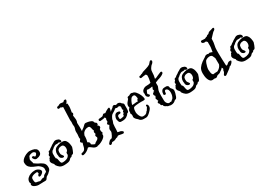

<svg xmlns="http://www.w3.org/2000/svg" viewBox="-7 -1342 2953 2125"><g transform="rotate(-30 1469.5 -280.0)"><path d="M69 49Q57 49 39.5 43.5Q22 38 9 28Q-4 18 -4 5Q-4 -4 3 -12Q-5 -18 -5 -29Q-5 -57 13 -75.5Q31 -94 56.5 -103Q82 -112 103 -112H117Q120 -112 123 -112Q126 -112 130 -110Q139 -108 142 -106Q155 -100 166 -90.5Q177 -81 177 -68Q177 -54 161 -41.5Q145 -29 136 -27Q133 -26 128 -26Q117 -26 117 -36Q117 -51 130 -58L132 -59Q132 -78 126 -82Q120 -84 117 -84Q106 -84 88 -80Q70 -76 56.5 -67Q43 -58 43 -42Q43 -34 43.5 -21Q44 -8 49 1.5Q54 11 66 11Q75 11 83.5 14Q92 17 100 19L115 18Q121 15 130.5 10Q140 5 157 5H163Q164 3 166 1Q172 -14 186 -21.5Q200 -29 212 -36Q216 -45 216 -73Q216 -90 202.5 -105Q189 -120 170 -133Q144 -144 117 -155.5Q90 -167 71.5 -187Q53 -207 53 -243Q53 -261 66.5 -276.5Q80 -292 99 -303.5Q118 -315 136.5 -321Q155 -327 165 -327Q185 -327 207.5 -322.5Q230 -318 245.5 -305Q261 -292 261 -265Q261 -240 242.5 -228.5Q224 -217 205 -215Q202 -214 199 -213.5Q196 -213 193 -213Q183 -213 175.5 -218.5Q168 -224 163 -232L161 -235Q156 -241 156 -249Q156 -259 168 -259Q173 -259 178 -256.5Q183 -254 187 -248L189 -245Q189 -245 189 -244.5Q189 -244 190 -244L191 -243Q195 -243 197 -244Q205 -247 212.5 -257Q220 -267 220 -275Q220 -280 210 -288Q200 -296 188 -296Q179 -296 160 -290.5Q141 -285 137 -274Q134 -266 131.5 -260Q129 -254 126 -249Q126 -248 125.5 -246Q125 -244 125 -242Q125 -233 128.5 -223.5Q132 -214 136 -200Q137 -196 137 -193.5Q137 -191 137 -189Q147 -182 158 -174.5Q169 -167 179 -161Q211 -148 236 -128.5Q261 -109 261 -68Q261 -47 253 -36Q245 -25 234 -17Q228 -9 217.5 -2Q207 5 190 16Q187 21 185 24.5Q183 28 181 30Q177 37 171.5 42Q166 47 152 47H122Q119 48 116 48Q113 48 110 48H100Q93 48 85 48.5Q77 49 69 49Z M424 1Q390 1 370.5 -13.5Q351 -28 337 -50Q333 -55 335 -64Q325 -74 315.5 -87Q306 -100 306 -115Q306 -121 309 -126Q312 -131 316 -135V-136Q316 -144 322 -149.5Q328 -155 334 -159Q329 -165 329 -173Q329 -180 333 -186Q337 -192 343 -197L346 -201Q345 -215 353 -218.5Q361 -222 370 -225Q377 -233 386 -238.5Q395 -244 405 -250Q418 -262 434 -269Q445 -275 454 -281Q463 -287 478 -287Q483 -287 487.5 -286Q492 -285 496 -283Q513 -280 521 -269.5Q529 -259 529 -250Q529 -238 519 -238Q509 -238 495 -249Q490 -244 483 -244H459Q455 -244 450.5 -243Q446 -242 442 -240Q437 -236 431.5 -233Q426 -230 421 -227Q414 -220 406.5 -213.5Q399 -207 390 -202Q377 -182 378 -170.5Q379 -159 378 -134Q378 -133 379.5 -124.5Q381 -116 379 -114Q390 -108 393.5 -95Q397 -82 399 -68Q401 -54 406.5 -44Q412 -34 427 -34Q456 -34 480 -44.5Q504 -55 514 -80Q514 -84 513.5 -87.5Q513 -91 513 -95Q513 -101 515 -106.5Q517 -112 524 -116L528 -118Q537 -133 537 -153Q537 -169 530.5 -182Q524 -195 510 -199Q489 -199 476 -195Q472 -193 467.5 -190.5Q463 -188 460 -185Q452 -179 449.5 -170Q447 -161 447 -151Q447 -144 447.5 -137Q448 -130 449 -125Q451 -119 455.5 -113.5Q460 -108 465 -101Q471 -94 471 -88Q471 -78 456 -78Q444 -78 430.5 -89.5Q417 -101 418 -126Q417 -130 416.5 -134Q416 -138 416 -143H415Q415 -169 426.5 -190.5Q438 -212 461 -220Q493 -235 534 -235Q562 -235 576 -217.5Q590 -200 595 -175.5Q600 -151 600 -130Q600 -132 597 -122Q594 -112 588.5 -97Q583 -82 576.5 -70Q570 -58 563 -57Q553 -57 547 -50Q541 -36 524 -36L522 -33Q521 -32 519.5 -31.5Q518 -31 516 -30L513 -26Q500 -8 472.5 -3.5Q445 1 424 1Z M666 10H663Q656 10 652.5 5.5Q649 1 649 -4Q649 -9 652 -13Q655 -17 661 -18Q689 -23 699 -37.5Q709 -52 712.5 -71.5Q716 -91 723 -110L724 -113L718 -117Q713 -120 709 -124Q705 -128 705 -135Q705 -141 711.5 -149.5Q718 -158 722 -163V-164Q718 -169 718 -182Q718 -193 720 -204.5Q722 -216 722 -223Q722 -230 721.5 -237.5Q721 -245 721 -254Q721 -270 726.5 -284.5Q732 -299 733 -314Q730 -328 730 -339Q730 -347 730.5 -355.5Q731 -364 732 -373Q729 -387 729 -399Q729 -440 732 -482Q735 -524 735 -563Q718 -565 705 -574Q695 -570 687 -570Q673 -570 673 -585Q673 -590 676.5 -594.5Q680 -599 687 -599Q696 -599 706 -606Q716 -613 729 -613Q740 -613 747 -610.5Q754 -608 764 -608Q771 -615 775 -619.5Q779 -624 792 -624Q803 -624 803 -614Q803 -605 796 -593.5Q789 -582 784 -577Q784 -576 784.5 -575Q785 -574 785 -572L797 -571Q796 -567 796 -564Q796 -561 796 -557Q796 -550 796.5 -543.5Q797 -537 797 -530Q797 -527 795.5 -514Q794 -501 791.5 -486Q789 -471 787 -462L789 -461Q795 -457 795 -448Q795 -436 783 -429Q783 -412 786 -399Q789 -386 789 -372Q789 -368 788.5 -363.5Q788 -359 787 -354L786 -348Q786 -342 782 -338Q782 -336 781.5 -333Q781 -330 781 -326Q781 -316 782 -303Q783 -290 783 -282Q783 -270 783 -256Q783 -242 782 -228Q793 -239 805.5 -246.5Q818 -254 836 -273Q840 -277 846 -281.5Q852 -286 862 -286Q870 -286 889 -282.5Q908 -279 925.5 -271.5Q943 -264 946 -252Q948 -241 954 -236.5Q960 -232 965.5 -228.5Q971 -225 971 -215Q971 -213 970.5 -210.5Q970 -208 969 -205V-202Q966 -201 963.5 -199Q961 -197 959 -196L960 -195Q968 -192 973.5 -186Q979 -180 979 -170Q979 -163 975 -158Q971 -153 965 -149L964 -148Q964 -144 963.5 -139.5Q963 -135 963 -130Q963 -125 964 -119.5Q965 -114 968 -110Q971 -106 971 -101Q971 -93 960 -88H959Q962 -82 962 -77Q962 -62 949 -48.5Q936 -35 917.5 -24Q899 -13 881 -6.5Q863 0 852 0Q847 5 840 5Q818 5 802.5 -5.5Q787 -16 774.5 -26.5Q762 -37 748 -37Q731 -18 708.5 -5Q686 8 666 10ZM837 -30Q845 -41 857 -47Q869 -53 879.5 -61Q890 -69 893 -83Q890 -93 887 -98.5Q884 -104 884 -108Q884 -114 897 -127Q895 -133 893 -139Q891 -145 891 -150Q891 -160 900 -166Q893 -177 890.5 -192.5Q888 -208 882.5 -220Q877 -232 861 -232Q821 -232 795 -200Q791 -193 787.5 -185Q784 -177 781 -168Q782 -164 782 -161Q782 -158 782 -154Q782 -139 779 -124Q776 -109 772 -94V-93L773 -89Q787 -85 792 -76Q797 -67 795 -53V-51Q802 -46 813.5 -39.5Q825 -33 837 -30Z M995 61Q991 64 985 64Q971 64 971 51Q971 46 976 39Q990 24 996 17Q1002 10 1023 6Q1025 6 1026 5.5Q1027 5 1028 5Q1034 -3 1042 -17Q1050 -31 1055.5 -46.5Q1061 -62 1058 -72Q1057 -76 1056.5 -79.5Q1056 -83 1056 -86Q1056 -101 1063.5 -110Q1071 -119 1072 -127L1078 -132Q1079 -133 1079 -133.5Q1079 -134 1079 -134Q1079 -138 1071 -142Q1063 -146 1063 -153Q1063 -164 1069 -168.5Q1075 -173 1078 -174V-194Q1078 -199 1079 -205Q1080 -211 1084 -215Q1082 -220 1080 -224.5Q1078 -229 1075 -233Q1062 -227 1047 -226Q1032 -225 1018 -223H1015Q1009 -223 1005.5 -227.5Q1002 -232 1002 -237Q1002 -242 1005 -246Q1008 -250 1014 -251Q1024 -253 1042.5 -253.5Q1061 -254 1067 -262L1070 -266Q1074 -271 1079.5 -274Q1085 -277 1092 -275L1105 -271Q1120 -283 1128 -287Q1136 -291 1155 -301Q1163 -304 1166 -304Q1175 -304 1175 -292Q1175 -283 1171.5 -272Q1168 -261 1165 -253Q1171 -258 1183.5 -269Q1196 -280 1203 -283Q1208 -291 1214 -296Q1220 -301 1230 -301Q1239 -301 1246 -292H1262Q1266 -294 1270 -295.5Q1274 -297 1279 -297Q1290 -297 1302.5 -289.5Q1315 -282 1316 -274Q1321 -270 1326 -267.5Q1331 -265 1334 -260Q1338 -253 1337.5 -246Q1337 -239 1337 -231Q1337 -219 1337 -200.5Q1337 -182 1334 -167Q1331 -152 1323 -150H1317Q1304 -129 1282 -115Q1260 -101 1226 -101Q1223 -101 1222 -102Q1219 -101 1213 -101Q1197 -101 1190.5 -109.5Q1184 -118 1182 -130Q1177 -142 1177 -152Q1177 -167 1183 -180Q1188 -195 1197.5 -205Q1207 -215 1224 -215Q1233 -215 1243 -212Q1255 -209 1255 -198Q1255 -192 1250 -187.5Q1245 -183 1236 -184H1232Q1218 -184 1210 -169V-155Q1210 -153 1209.5 -148.5Q1209 -144 1209 -140Q1215 -132 1222 -131Q1234 -133 1248.5 -136Q1263 -139 1268 -141Q1267 -144 1267 -149Q1267 -163 1284 -171Q1281 -176 1281 -179Q1281 -191 1297 -202Q1287 -208 1287 -219Q1287 -225 1289 -227Q1291 -229 1292 -232Q1287 -238 1287 -244Q1287 -247 1288 -249.5Q1289 -252 1289 -253Q1289 -255 1285 -257Q1281 -259 1267 -262Q1263 -261 1258 -259Q1253 -257 1248 -257Q1240 -257 1235 -262Q1231 -261 1227.5 -260.5Q1224 -260 1221 -258Q1213 -249 1197.5 -240Q1182 -231 1167 -221Q1157 -211 1150 -199Q1143 -187 1137 -173Q1139 -167 1132 -150Q1125 -133 1123 -126Q1120 -101 1119.5 -86Q1119 -71 1119 -57Q1119 -43 1116 -21Q1125 -19 1133.5 -16.5Q1142 -14 1152 -13L1153 -12Q1161 -12 1165 -4Q1178 -3 1178 10Q1178 15 1174 20Q1170 25 1162 24Q1158 24 1143.5 21.5Q1129 19 1112 15Q1108 15 1104 15.5Q1100 16 1096 17Q1091 28 1078 28H1073Q1063 33 1053.5 38Q1044 43 1031 44Q1021 44 1016 44.5Q1011 45 1009 46Q1009 46 1007 48Q1006 49 1004.5 52.5Q1003 56 995 61Z M1441 -2Q1405 -2 1386 -31Q1373 -41 1361.5 -54.5Q1350 -68 1350 -82Q1350 -89 1353 -96Q1348 -107 1352 -111L1353 -112Q1350 -114 1347 -118Q1344 -122 1344 -129Q1344 -139 1348 -144L1347 -145Q1346 -148 1346 -154Q1346 -165 1353.5 -175.5Q1361 -186 1368 -193Q1363 -203 1363 -212Q1363 -232 1377.5 -251Q1392 -270 1403 -282Q1401 -306 1425 -306Q1432 -306 1440.5 -312.5Q1449 -319 1462 -319Q1467 -319 1470 -318Q1473 -317 1476 -315Q1498 -315 1517.5 -292.5Q1537 -270 1549.5 -241Q1562 -212 1562 -190Q1561 -184 1555 -182.5Q1549 -181 1541 -180H1533Q1526 -180 1519.5 -180.5Q1513 -181 1510 -181Q1500 -181 1482 -180Q1464 -179 1446 -177Q1428 -175 1419 -171Q1409 -167 1405 -150Q1401 -133 1401 -110Q1401 -99 1407 -80Q1413 -61 1424.5 -46Q1436 -31 1453 -31Q1475 -31 1486.5 -37Q1498 -43 1505 -54Q1507 -59 1514 -63.5Q1521 -68 1522 -74Q1524 -80 1530 -87Q1536 -94 1538 -101Q1539 -103 1537.5 -106.5Q1536 -110 1536 -114Q1536 -117 1538 -120.5Q1540 -124 1546 -124Q1552 -124 1557.5 -116.5Q1563 -109 1563 -95Q1563 -92 1563 -89Q1563 -86 1562 -83Q1559 -71 1556 -68Q1555 -65 1552 -62Q1549 -59 1546 -54Q1539 -46 1526.5 -33.5Q1514 -21 1499.5 -11.5Q1485 -2 1473 -2ZM1407 -201Q1410 -200 1413 -200Q1416 -200 1419 -200Q1425 -200 1430.5 -200.5Q1436 -201 1442 -202Q1450 -203 1457.5 -203.5Q1465 -204 1470 -204H1484Q1483 -206 1483 -210Q1483 -223 1498 -234Q1496 -245 1494 -258Q1492 -271 1484 -280L1475 -283Q1472 -283 1470 -284Q1448 -283 1436 -265.5Q1424 -248 1417 -230Q1414 -224 1412.5 -217.5Q1411 -211 1407 -201Z M1781 16Q1769 16 1757 11Q1754 12 1751 11Q1742 10 1734 3Q1723 -2 1714 -8Q1705 -14 1703 -18Q1702 -21 1702 -24Q1702 -27 1702 -28L1703 -30Q1692 -32 1684 -39Q1676 -46 1681 -56Q1675 -61 1670.5 -67.5Q1666 -74 1666 -80Q1666 -90 1682 -96Q1675 -104 1675 -116Q1668 -121 1668 -130Q1668 -142 1676 -145Q1677 -148 1678 -152.5Q1679 -157 1680 -161Q1668 -170 1668 -183Q1668 -191 1673.5 -197.5Q1679 -204 1690 -205Q1689 -208 1688 -211.5Q1687 -215 1685 -218Q1686 -218 1692.5 -213Q1699 -208 1697 -213L1691 -241Q1700 -246 1702 -267Q1678 -261 1652 -261Q1647 -261 1643.5 -262.5Q1640 -264 1636 -264Q1632 -264 1627 -255.5Q1622 -247 1618.5 -237Q1615 -227 1615 -223Q1615 -219 1619.5 -216Q1624 -213 1626 -211Q1632 -207 1632 -200Q1632 -187 1617 -187Q1605 -187 1594 -201Q1587 -212 1587 -223Q1587 -227 1587.5 -231Q1588 -235 1589 -239V-240Q1586 -245 1586 -250Q1586 -275 1607 -290Q1628 -305 1650 -305Q1670 -306 1680 -306.5Q1690 -307 1705 -311L1706 -315Q1711 -337 1714 -356.5Q1717 -376 1717 -401Q1716 -405 1712 -409.5Q1708 -414 1705 -417Q1690 -417 1675.5 -414Q1661 -411 1647 -409H1644Q1638 -409 1634.5 -413.5Q1631 -418 1631 -423Q1631 -436 1643 -437Q1651 -439 1656 -439Q1659 -445 1667 -445Q1676 -446 1684 -452Q1692 -458 1701 -460Q1716 -465 1745 -473.5Q1774 -482 1794 -495L1816 -520Q1822 -527 1829 -527Q1836 -527 1840 -521Q1844 -515 1841 -506Q1837 -496 1829.5 -488Q1822 -480 1812 -473Q1800 -459 1791 -443.5Q1782 -428 1782 -407Q1782 -386 1779 -365.5Q1776 -345 1771 -325Q1775 -326 1778.5 -326Q1782 -326 1786 -327Q1803 -335 1820.5 -343Q1838 -351 1856 -358Q1862 -360 1864 -360Q1877 -360 1877 -347Q1877 -339 1871 -334Q1858 -322 1837 -313Q1816 -304 1795 -299Q1786 -295 1777.5 -291.5Q1769 -288 1760 -285V-284Q1759 -280 1758.5 -276.5Q1758 -273 1758 -270Q1758 -265 1758.5 -260Q1759 -255 1759 -250Q1759 -243 1757.5 -235.5Q1756 -228 1750 -217Q1740 -197 1738 -176.5Q1736 -156 1736 -133Q1736 -116 1736.5 -99Q1737 -82 1737 -67Q1737 -51 1744.5 -38Q1752 -25 1763 -18L1779 -14Q1786 -19 1790 -19L1798 -15Q1810 -21 1812 -25.5Q1814 -30 1825 -35Q1847 -63 1847 -108Q1847 -124 1842 -137Q1839 -140 1839 -144Q1831 -157 1821 -160Q1819 -161 1817 -161Q1816 -161 1815.5 -161.5Q1815 -162 1814 -162Q1795 -162 1795 -130Q1795 -116 1780 -116Q1775 -116 1770 -119.5Q1765 -123 1765 -130Q1765 -141 1768.5 -155Q1772 -169 1783 -179.5Q1794 -190 1814 -190Q1822 -190 1825 -189Q1829 -191 1833 -191Q1838 -191 1848 -187Q1860 -181 1862 -173Q1864 -165 1865 -155Q1867 -151 1868 -150Q1876 -138 1884 -130.5Q1892 -123 1892 -104Q1892 -96 1887 -76Q1882 -56 1874.5 -37.5Q1867 -19 1860 -16Q1856 -14 1851.5 -13Q1847 -12 1844 -11Q1833 1 1818 8.5Q1803 16 1783 16Z M2034 1Q2000 1 1980.5 -13.5Q1961 -28 1947 -50Q1943 -55 1945 -64Q1935 -74 1925.5 -87Q1916 -100 1916 -115Q1916 -121 1919 -126Q1922 -131 1926 -135V-136Q1926 -144 1932 -149.5Q1938 -155 1944 -159Q1939 -165 1939 -173Q1939 -180 1943 -186Q1947 -192 1953 -197L1956 -201Q1955 -215 1963 -218.5Q1971 -222 1980 -225Q1987 -233 1996 -238.5Q2005 -244 2015 -250Q2028 -262 2044 -269Q2055 -275 2064 -281Q2073 -287 2088 -287Q2093 -287 2097.5 -286Q2102 -285 2106 -283Q2123 -280 2131 -269.5Q2139 -259 2139 -250Q2139 -238 2129 -238Q2119 -238 2105 -249Q2100 -244 2093 -244H2069Q2065 -244 2060.5 -243Q2056 -242 2052 -240Q2047 -236 2041.5 -233Q2036 -230 2031 -227Q2024 -220 2016.5 -213.5Q2009 -207 2000 -202Q1987 -182 1988 -170.5Q1989 -159 1988 -134Q1988 -133 1989.5 -124.5Q1991 -116 1989 -114Q2000 -108 2003.5 -95Q2007 -82 2009 -68Q2011 -54 2016.5 -44Q2022 -34 2037 -34Q2066 -34 2090 -44.5Q2114 -55 2124 -80Q2124 -84 2123.5 -87.5Q2123 -91 2123 -95Q2123 -101 2125 -106.5Q2127 -112 2134 -116L2138 -118Q2147 -133 2147 -153Q2147 -169 2140.5 -182Q2134 -195 2120 -199Q2099 -199 2086 -195Q2082 -193 2077.5 -190.5Q2073 -188 2070 -185Q2062 -179 2059.5 -170Q2057 -161 2057 -151Q2057 -144 2057.5 -137Q2058 -130 2059 -125Q2061 -119 2065.5 -113.5Q2070 -108 2075 -101Q2081 -94 2081 -88Q2081 -78 2066 -78Q2054 -78 2040.5 -89.5Q2027 -101 2028 -126Q2027 -130 2026.5 -134Q2026 -138 2026 -143H2025Q2025 -169 2036.5 -190.5Q2048 -212 2071 -220Q2103 -235 2144 -235Q2172 -235 2186 -217.5Q2200 -200 2205 -175.5Q2210 -151 2210 -130Q2210 -132 2207 -122Q2204 -112 2198.5 -97Q2193 -82 2186.5 -70Q2180 -58 2173 -57Q2163 -57 2157 -50Q2151 -36 2134 -36L2132 -33Q2131 -32 2129.5 -31.5Q2128 -31 2126 -30L2123 -26Q2110 -8 2082.5 -3.5Q2055 1 2034 1Z M2477 34Q2474 35 2471.5 36.5Q2469 38 2466 38Q2461 38 2456.5 34Q2452 30 2452 24Q2452 20 2457 13Q2462 7 2465.5 0Q2469 -7 2472 -13Q2472 -15 2471.5 -15.5Q2471 -16 2471 -17Q2471 -25 2475 -30.5Q2479 -36 2481 -43Q2481 -47 2478.5 -52Q2476 -57 2473 -63Q2456 -43 2433 -30Q2429 -25 2423 -22L2406 -17Q2402 -16 2397 -14.5Q2392 -13 2387 -11Q2380 -4 2374.5 0.5Q2369 5 2358 5Q2353 5 2349 3.5Q2345 2 2340 2Q2336 2 2330.5 3.5Q2325 5 2318 5Q2299 5 2287 -8Q2275 -21 2268.5 -40Q2262 -59 2260 -79Q2258 -99 2258 -112Q2258 -155 2276 -180Q2294 -205 2320 -224Q2322 -226 2323.5 -227Q2325 -228 2327 -229Q2338 -237 2349 -244Q2360 -251 2371 -258L2373 -260Q2385 -272 2400 -272H2406Q2406 -272 2406.5 -272.5Q2407 -273 2408 -273Q2410 -273 2414.5 -270Q2419 -267 2421 -268Q2431 -273 2435 -273Q2439 -273 2443 -272Q2447 -271 2452 -269Q2457 -268 2462 -266Q2467 -264 2471 -262Q2474 -282 2477.5 -301Q2481 -320 2481 -339Q2481 -347 2480.5 -359.5Q2480 -372 2481 -385Q2477 -392 2471.5 -396.5Q2466 -401 2459 -401H2456Q2454 -400 2451.5 -399.5Q2449 -399 2445 -399Q2445 -399 2442.5 -399.5Q2440 -400 2436 -401Q2417 -406 2417 -421Q2417 -435 2432 -435Q2440 -435 2444.5 -434Q2449 -433 2459 -433H2473Q2482 -436 2488 -440Q2494 -444 2504 -444Q2510 -457 2526 -457Q2537 -463 2540.5 -469Q2544 -475 2560 -480Q2569 -483 2578 -484.5Q2587 -486 2595 -490Q2600 -493 2605 -493Q2617 -493 2617 -481Q2617 -475 2611 -467.5Q2605 -460 2591 -453Q2582 -442 2564.5 -425.5Q2547 -409 2536 -395V-380Q2536 -349 2528.5 -318.5Q2521 -288 2521 -257V-212Q2521 -173 2523 -138Q2525 -103 2526 -65Q2528 -62 2530 -58.5Q2532 -55 2533 -52Q2536 -58 2544 -60Q2554 -68 2562 -75.5Q2570 -83 2590 -83Q2602 -83 2602 -75Q2602 -68 2593.5 -57Q2585 -46 2574.5 -38Q2564 -30 2558 -30H2555L2554 -28Q2551 -21 2534.5 -8Q2518 5 2500.5 17Q2483 29 2477 34ZM2355 -46Q2368 -48 2381 -49Q2394 -50 2410 -50Q2452 -71 2465 -109Q2465 -127 2464.5 -147Q2464 -167 2464 -189Q2457 -206 2449.5 -221.5Q2442 -237 2416 -238Q2409 -238 2396 -235Q2383 -232 2366 -221Q2357 -210 2349.5 -190.5Q2342 -171 2337.5 -150.5Q2333 -130 2333 -115Q2333 -101 2337 -78Q2341 -55 2355 -46Z M2744 1Q2710 1 2690.5 -13.5Q2671 -28 2657 -50Q2653 -55 2655 -64Q2645 -74 2635.5 -87Q2626 -100 2626 -115Q2626 -121 2629 -126Q2632 -131 2636 -135V-136Q2636 -144 2642 -149.5Q2648 -155 2654 -159Q2649 -165 2649 -173Q2649 -180 2653 -186Q2657 -192 2663 -197L2666 -201Q2665 -215 2673 -218.5Q2681 -222 2690 -225Q2697 -233 2706 -238.5Q2715 -244 2725 -250Q2738 -262 2754 -269Q2765 -275 2774 -281Q2783 -287 2798 -287Q2803 -287 2807.5 -286Q2812 -285 2816 -283Q2833 -280 2841 -269.5Q2849 -259 2849 -250Q2849 -238 2839 -238Q2829 -238 2815 -249Q2810 -244 2803 -244H2779Q2775 -244 2770.5 -243Q2766 -242 2762 -240Q2757 -236 2751.5 -233Q2746 -230 2741 -227Q2734 -220 2726.5 -213.5Q2719 -207 2710 -202Q2697 -182 2698 -170.5Q2699 -159 2698 -134Q2698 -133 2699.5 -124.5Q2701 -116 2699 -114Q2710 -108 2713.5 -95Q2717 -82 2719 -68Q2721 -54 2726.5 -44Q2732 -34 2747 -34Q2776 -34 2800 -44.5Q2824 -55 2834 -80Q2834 -84 2833.5 -87.5Q2833 -91 2833 -95Q2833 -101 2835 -106.5Q2837 -112 2844 -116L2848 -118Q2857 -133 2857 -153Q2857 -169 2850.5 -182Q2844 -195 2830 -199Q2809 -199 2796 -195Q2792 -193 2787.5 -190.5Q2783 -188 2780 -185Q2772 -179 2769.5 -170Q2767 -161 2767 -151Q2767 -144 2767.5 -137Q2768 -130 2769 -125Q2771 -119 2775.5 -113.5Q2780 -108 2785 -101Q2791 -94 2791 -88Q2791 -78 2776 -78Q2764 -78 2750.5 -89.5Q2737 -101 2738 -126Q2737 -130 2736.5 -134Q2736 -138 2736 -143H2735Q2735 -169 2746.5 -190.5Q2758 -212 2781 -220Q2813 -235 2854 -235Q2882 -235 2896 -217.5Q2910 -200 2915 -175.5Q2920 -151 2920 -130Q2920 -132 2917 -122Q2914 -112 2908.5 -97Q2903 -82 2896.5 -70Q2890 -58 2883 -57Q2873 -57 2867 -50Q2861 -36 2844 -36L2842 -33Q2841 -32 2839.5 -31.5Q2838 -31 2836 -30L2833 -26Q2820 -8 2792.5 -3.5Q2765 1 2744 1Z"/></g></svg>

Font: RU Serius
Style: Regular
Weight: 400
Designer: Robert E. Leuschke
Foundry: Robert E. Leuschke
Version: Version 1.011; ttfautohint (v1.8.3)